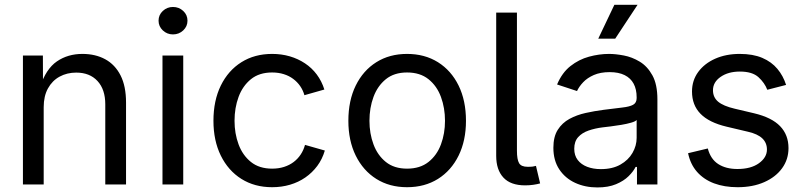

<svg xmlns="http://www.w3.org/2000/svg" viewBox="-20 -781 3409 813"><path d="M165 -327.1V0H77.1V-545.9H161.6L162.1 -413.6H149.9Q174.8 -489.3 220.9 -521Q267.1 -552.7 329.1 -552.7Q384.3 -552.7 425.8 -530Q467.3 -507.3 490.5 -461.7Q513.7 -416 513.7 -346.7V0H425.8V-339.4Q425.8 -402.3 392.8 -438Q359.9 -473.6 302.7 -473.6Q263.7 -473.6 232.4 -456.5Q201.2 -439.5 183.1 -406.7Q165 -374 165 -327.1Z M668 0V-545.9H755.9V0ZM712.4 -635.3Q687.5 -635.3 669.4 -652.3Q651.4 -669.4 651.4 -693.4Q651.4 -717.8 669.4 -734.6Q687.5 -751.5 712.4 -751.5Q737.8 -751.5 755.9 -734.6Q773.9 -717.8 773.9 -693.4Q773.9 -669.4 755.9 -652.3Q737.8 -635.3 712.4 -635.3Z M1132.3 11.7Q1058.1 11.7 1002.2 -23.4Q946.3 -58.6 915 -122.1Q883.8 -185.5 883.8 -269.5Q883.8 -355 915 -418.7Q946.3 -482.4 1002.2 -517.6Q1058.1 -552.7 1132.3 -552.7Q1171.9 -552.7 1207 -542.5Q1242.2 -532.2 1271.2 -512.9Q1300.3 -493.7 1321.3 -465.6Q1342.3 -437.5 1353.5 -401.9L1269 -377.9Q1263.2 -398.9 1251 -416.5Q1238.8 -434.1 1221.4 -447Q1204.1 -460 1181.6 -467Q1159.2 -474.1 1132.3 -474.1Q1077.6 -474.1 1042.5 -445.6Q1007.3 -417 990.2 -370.6Q973.1 -324.2 973.1 -269.5Q973.1 -215.8 990.2 -169.7Q1007.3 -123.5 1042.5 -95.2Q1077.6 -66.9 1132.3 -66.9Q1159.7 -66.9 1182.6 -74.2Q1205.6 -81.5 1223.4 -95Q1241.2 -108.4 1253.4 -127Q1265.6 -145.5 1271.5 -167.5L1355.5 -143.6Q1344.7 -106.9 1323.5 -78.4Q1302.2 -49.8 1272.9 -29.5Q1243.7 -9.3 1208 1.2Q1172.4 11.7 1132.3 11.7Z M1703.6 11.7Q1629.4 11.7 1573.5 -23.4Q1517.6 -58.6 1486.3 -122.1Q1455.1 -185.5 1455.1 -269.5Q1455.1 -355 1486.3 -418.7Q1517.6 -482.4 1573.5 -517.6Q1629.4 -552.7 1703.6 -552.7Q1778.3 -552.7 1834.5 -517.6Q1890.6 -482.4 1921.9 -418.7Q1953.1 -355 1953.1 -269.5Q1953.1 -185.5 1921.9 -122.1Q1890.6 -58.6 1834.5 -23.4Q1778.3 11.7 1703.6 11.7ZM1703.6 -66.9Q1758.8 -66.9 1794.4 -95.2Q1830.1 -123.5 1847.2 -169.7Q1864.3 -215.8 1864.3 -269.5Q1864.3 -323.7 1847.2 -370.4Q1830.1 -417 1794.4 -445.6Q1758.8 -474.1 1703.6 -474.1Q1648.9 -474.1 1613.8 -445.6Q1578.6 -417 1561.5 -370.6Q1544.4 -324.2 1544.4 -269.5Q1544.4 -215.8 1561.5 -169.7Q1578.6 -123.5 1613.8 -95.2Q1648.9 -66.9 1703.6 -66.9Z M2203.6 3.9Q2142.1 3.9 2111.6 -29.1Q2081.1 -62 2081.1 -121.1V-727.5H2168.9V-143.1Q2168.9 -105.5 2178 -90.1Q2187 -74.7 2214.4 -74.7Q2228.5 -74.7 2235.8 -75.7Q2243.2 -76.7 2249.5 -78.6L2267.1 -4.4Q2255.4 -1 2238.3 1.5Q2221.2 3.9 2203.6 3.9Z M2509.3 12.7Q2457.5 12.7 2415.3 -6.8Q2373 -26.4 2348.1 -64Q2323.2 -101.6 2323.2 -155.3Q2323.2 -202.1 2341.8 -231.4Q2360.4 -260.7 2391.4 -277.6Q2422.4 -294.4 2460 -302.7Q2497.6 -311 2535.6 -315.9Q2584.5 -322.3 2615.2 -325.7Q2646 -329.1 2660.9 -337.4Q2675.8 -345.7 2675.8 -365.7V-368.7Q2675.8 -402.8 2663.1 -426.5Q2650.4 -450.2 2625 -462.9Q2599.6 -475.6 2561.5 -475.6Q2522.5 -475.6 2494.6 -463.4Q2466.8 -451.2 2449.5 -432.9Q2432.1 -414.6 2423.3 -395.5L2338.9 -423.3Q2359.9 -473.1 2395.5 -501.2Q2431.2 -529.3 2474.1 -541Q2517.1 -552.7 2559.1 -552.7Q2586.4 -552.7 2621.3 -546.1Q2656.2 -539.6 2688.7 -520Q2721.2 -500.5 2742.4 -462.2Q2763.7 -423.8 2763.7 -359.9V0H2677.2V-74.2H2671.4Q2662.1 -55.2 2641.6 -34.9Q2621.1 -14.6 2588.4 -1Q2555.7 12.7 2509.3 12.7ZM2524.4 -64.9Q2573.2 -64.9 2606.9 -84Q2640.6 -103 2658.2 -133.5Q2675.8 -164.1 2675.8 -197.3V-272.9Q2670.4 -266.6 2652.3 -261.5Q2634.3 -256.3 2611.1 -252.4Q2587.9 -248.5 2566.2 -245.8Q2544.4 -243.2 2531.7 -241.7Q2500 -237.8 2472.4 -228.3Q2444.8 -218.8 2428.2 -200.4Q2411.6 -182.1 2411.6 -150.9Q2411.6 -122.6 2426.3 -103.5Q2440.9 -84.5 2466.3 -74.7Q2491.7 -64.9 2524.4 -64.9ZM2513.2 -617.2 2581.5 -760.7H2679.7L2585 -617.2Z M3103.5 11.7Q3047.4 11.7 3003.7 -4.6Q2960 -21 2931.6 -53.2Q2903.3 -85.4 2893.6 -132.3L2977.1 -152.3Q2988.8 -107.4 3021.2 -86.4Q3053.7 -65.4 3102.5 -65.4Q3159.7 -65.4 3193.6 -89.8Q3227.5 -114.3 3227.5 -147.9Q3227.5 -176.3 3207.8 -195.1Q3188 -213.9 3147.5 -223.1L3056.6 -244.6Q2982.4 -262.2 2946.3 -299.1Q2910.2 -335.9 2910.2 -393.6Q2910.2 -440.4 2936.5 -476.3Q2962.9 -512.2 3008.5 -532.5Q3054.2 -552.7 3112.3 -552.7Q3168.5 -552.7 3207.8 -535.9Q3247.1 -519 3271.7 -489.5Q3296.4 -460 3308.6 -421.4L3229 -400.9Q3217.8 -430.2 3191.7 -454.1Q3165.5 -478 3112.8 -478Q3064 -478 3031.5 -455.6Q2999 -433.1 2999 -398.9Q2999 -368.7 3021 -350.3Q3043 -332 3090.8 -320.8L3173.3 -301.3Q3247.6 -283.7 3283.2 -246.8Q3318.8 -210 3318.8 -153.8Q3318.8 -106 3291.7 -68.6Q3264.6 -31.2 3216.1 -9.8Q3167.5 11.7 3103.5 11.7Z"/></svg>

Font: Adwaita Sans
Style: Regular
Weight: 400
Designer: Rasmus Andersson
Foundry: rsms
Version: Version 4.001;git-9221beed3